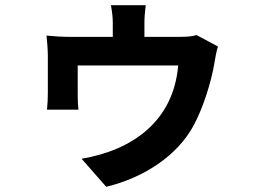

<svg xmlns="http://www.w3.org/2000/svg" viewBox="-20 -632 996 739"><path d="M159.1 -495C161.2 -475.9 164.1 -438.2 164.1 -420.1V-274.1C164.1 -253.2 163 -229 160.9 -209.9H282C279.8 -225.9 279.1 -250 279.1 -268.1V-380H665.8C647.7 -165.8 490.1 -54 294 -21L388.8 87C534.8 51.8 661.9 -33 724.1 -147C762.1 -215.9 794 -320.3 805 -388.1C807.2 -402 812.9 -435 818.9 -453.1L736.2 -497.2C723 -492.2 702.1 -490.1 669 -490.1H535.9V-540.8C535.9 -561.8 536.9 -578.8 540.8 -611.9H407C413 -578.8 414.1 -561.8 414.1 -540.8V-490.1H250C220.9 -490.1 185 -492.2 159.1 -495Z"/></svg>

Font: Karasuma Gothic
Style: Bold
Weight: 700
Designer: Rasmus Andersson / Ryoko Nishizuka
Foundry: Genbu
Version: Version 1.00